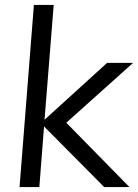

<svg xmlns="http://www.w3.org/2000/svg" viewBox="-20 -756 558 776"><path d="M518 -502 248 -260 503 0H401L158 -245L139 0H59L117 -736H197L160 -272L413 -502Z"/></svg>

Font: PRinguin Sans
Style: Italic
Weight: 400
Designer: Vernon Adams
Foundry: Vernon Adams
Version: ""